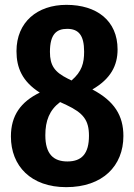

<svg xmlns="http://www.w3.org/2000/svg" viewBox="-20 -755 554 792"><path d="M361 -386C437 -430 465 -485 465 -551C465 -670 379 -735 254 -735C134 -735 48 -664 48 -544C48 -475 72 -419 144 -373C66 -335 25 -279 25 -192C25 -70 108 17 253 17C404 17 489 -71 489 -194C489 -278 452 -338 361 -386ZM257 -636C304 -636 327 -610 327 -542C327 -495 318 -460 275 -423L259 -431C205 -458 186 -485 186 -541C186 -614 213 -636 257 -636ZM258 -89C201 -89 167 -119 167 -197C167 -257 184 -301 228 -334L254 -322C324 -289 347 -259 347 -195C347 -122 318 -89 258 -89Z"/></svg>

Font: Glow Sans TC Compressed
Style: Bold
Weight: 700
Width: 2
Designer: Ryoko NISHIZUKA (kana, bopomofo & ideographs); Paul D. Hunt (Latin, Greek & Cyrillic); Sandoll Communications, Soo-young
Version: Version 0.93